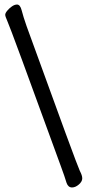

<svg xmlns="http://www.w3.org/2000/svg" viewBox="-20 -777 390 845"><path d="M297 48Q280 48 273 28Q265 1 248 -45Q25 -658 12 -685Q3 -705 3 -712Q3 -719 11.5 -729.5Q20 -740 32 -748.5Q44 -757 55 -757Q69 -757 75.5 -731Q82 -705 97 -662Q321 -44 331.5 -24.5Q342 -5 342 8Q342 22 327 35Q312 48 297 48Z"/></svg>

Font: LXGW WenKai Medium
Style: Regular
Weight: 500
Designer: LXGW / Fontworks Inc.
Foundry: LXGW / Fontworks Inc.
Version: Version 1.501; October 10, 2024